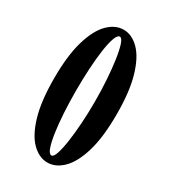

<svg xmlns="http://www.w3.org/2000/svg" viewBox="-178 -803 806 905"><g transform="rotate(30 225.5 -350.0)"><path d="M225.5 11.5Q180.5 11.5 141.5 -26.8Q102.5 -65 78.8 -144.8Q55 -224.5 55 -349Q55 -473.5 78.8 -553.5Q102.5 -633.5 141.2 -672.2Q180 -711 225.5 -711Q270.5 -711 309.2 -672.2Q348 -633.5 371.8 -553.5Q395.5 -473.5 395.5 -349Q395.5 -224.5 371.8 -144.8Q348 -65 309.2 -26.8Q270.5 11.5 225.5 11.5ZM225.5 -27Q237 -27 246.2 -54.5Q255.5 -82 262.2 -128.2Q269 -174.5 272.8 -232Q276.5 -289.5 276.5 -349Q276.5 -409 272.8 -466.8Q269 -524.5 262.2 -571.2Q255.5 -618 246.2 -645.8Q237 -673.5 225.5 -673.5Q213 -673.5 203.2 -646.8Q193.5 -620 186.8 -574Q180 -528 176.8 -470Q173.5 -412 173.5 -349Q173.5 -286.5 177 -228.8Q180.5 -171 187.2 -125.2Q194 -79.5 203.5 -53.2Q213 -27 225.5 -27Z"/></g></svg>

Font: Imbue Thin 10pt
Style: Bold
Weight: 700
Version: Version 1.102